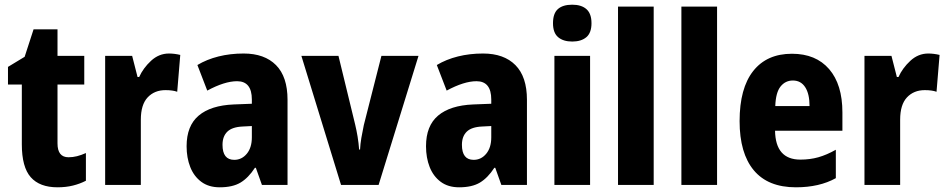

<svg xmlns="http://www.w3.org/2000/svg" viewBox="-20 -788 4033 818"><path d="M272 -118Q290 -118 308 -122.5Q326 -127 346 -136V-18Q321 -5 291 2.5Q261 10 225 10Q149 10 111 -33Q73 -76 73 -173V-428H14V-503L85 -546L123 -663H225V-550H339V-428H225V-177Q225 -118 272 -118Z M700 -560Q723 -560 748 -554L735 -397Q716 -404 685 -404Q638 -404 609 -373Q580 -342 580 -278V0H428V-550H543L566 -460H573Q590 -498 623.5 -529Q657 -560 700 -560Z M1018 -560Q1107 -560 1156 -510.5Q1205 -461 1205 -363V0H1096L1070 -73H1066Q1038 -30 1004.5 -10Q971 10 916 10Q869 10 837.5 -13.5Q806 -37 790.5 -76.5Q775 -116 775 -165Q775 -252 826.5 -295.5Q878 -339 976 -343L1053 -346V-364Q1053 -442 990 -442Q937 -442 863 -402L821 -511Q861 -535 911 -547.5Q961 -560 1018 -560ZM1014 -249Q969 -247 948.5 -227Q928 -207 928 -171Q928 -107 978 -107Q1010 -107 1031.5 -133Q1053 -159 1053 -203V-251Z M1433 0 1264 -550H1422L1493 -258Q1499 -233 1503.5 -206Q1508 -179 1510 -151H1514Q1515 -174 1519.5 -200.5Q1524 -227 1530 -255L1605 -550H1763L1593 0Z M2038 -560Q2127 -560 2176 -510.5Q2225 -461 2225 -363V0H2116L2090 -73H2086Q2058 -30 2024.5 -10Q1991 10 1936 10Q1889 10 1857.5 -13.5Q1826 -37 1810.5 -76.5Q1795 -116 1795 -165Q1795 -252 1846.5 -295.5Q1898 -339 1996 -343L2073 -346V-364Q2073 -442 2010 -442Q1957 -442 1883 -402L1841 -511Q1881 -535 1931 -547.5Q1981 -560 2038 -560ZM2034 -249Q1989 -247 1968.5 -227Q1948 -207 1948 -171Q1948 -107 1998 -107Q2030 -107 2051.5 -133Q2073 -159 2073 -203V-251Z M2418 -768Q2457 -768 2478.5 -749Q2500 -730 2500 -689Q2500 -648 2478 -629.5Q2456 -611 2418 -611Q2380 -611 2358 -629.5Q2336 -648 2336 -689Q2336 -731 2357 -749.5Q2378 -768 2418 -768ZM2494 -550V0H2342V-550Z M2765 0H2613V-760H2765Z M3035 0H2883V-760H3035Z M3354 -559Q3456 -559 3512.5 -493.5Q3569 -428 3569 -309V-231H3282Q3284 -108 3390 -108Q3431 -108 3466.5 -118Q3502 -128 3541 -150V-29Q3471 10 3371 10Q3252 10 3191.5 -62.5Q3131 -135 3131 -272Q3131 -412 3189 -485.5Q3247 -559 3354 -559ZM3358 -445Q3326 -445 3305.5 -419.5Q3285 -394 3283 -336H3429Q3429 -388 3410.5 -416.5Q3392 -445 3358 -445Z M3935 -560Q3958 -560 3983 -554L3970 -397Q3951 -404 3920 -404Q3873 -404 3844 -373Q3815 -342 3815 -278V0H3663V-550H3778L3801 -460H3808Q3825 -498 3858.5 -529Q3892 -560 3935 -560Z"/></svg>

Font: Noto Sans Armenian Condensed ExtraBold
Style: Regular
Weight: 800
Width: 3
Designer: Monotype Design Team
Foundry: Monotype Imaging Inc.
Version: Version 2.008; ttfautohint (v1.8.4.7-5d5b)